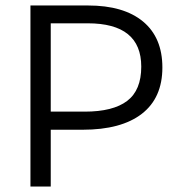

<svg xmlns="http://www.w3.org/2000/svg" viewBox="-20 -680 654 700"><path d="M91 0V-660H301Q431 -660 501.5 -601.5Q572 -543 572 -434Q572 -323 497 -265Q422 -207 281 -207H165V0ZM300 -595H165V-273H289Q392 -273 443.5 -312Q495 -351 495 -437Q495 -595 300 -595Z"/></svg>

Font: Bricolage Grotesque 12pt Light
Style: Regular
Weight: 300
Designer: Mathieu Triay
Foundry: Atelier Triay
Version: Version 1.001; ttfautohint (v1.8.4.7-5d5b);gftools[0.9.33.de